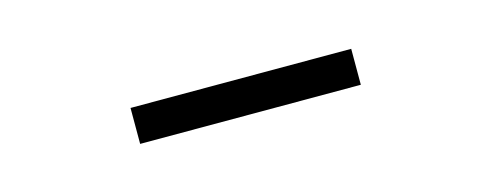

<svg xmlns="http://www.w3.org/2000/svg" viewBox="-20 -824 661 258"><g transform="rotate(-15 310.0 -695.0)"><path d="M463.5 -719.5H156.5V-669.5H463.5Z"/></g></svg>

Font: Monaspace Argon ExtraLight
Style: Regular
Weight: 200
Designer: Riley Cran & the Lettermatic Team
Foundry: Lettermatic
Version: Version 1.000 (Monaspace Argon)